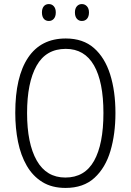

<svg xmlns="http://www.w3.org/2000/svg" viewBox="-20 -913 642 943"><path d="M547 -358Q547 -255 522.5 -172Q498 -89 444 -39.5Q390 10 302 10Q235 10 188 -19Q141 -48 111.5 -99Q82 -150 68.5 -216.5Q55 -283 55 -359Q55 -536 118 -630Q181 -724 303 -724Q388 -724 441.5 -677Q495 -630 521 -547.5Q547 -465 547 -358ZM113 -358Q113 -208 160.5 -124.5Q208 -41 301 -41Q396 -41 442 -123Q488 -205 488 -358Q488 -511 441.5 -592Q395 -673 303 -673Q206 -673 159.5 -590Q113 -507 113 -358ZM186 -852Q186 -871 195 -882Q204 -893 220 -893Q235 -893 244.5 -882Q254 -871 254 -852Q254 -832 244.5 -821Q235 -810 220 -810Q204 -810 195 -821Q186 -832 186 -852ZM348 -852Q348 -871 357.5 -882Q367 -893 382 -893Q397 -893 407 -882Q417 -871 417 -852Q417 -832 407.5 -821Q398 -810 382 -810Q367 -810 357.5 -821Q348 -832 348 -852Z"/></svg>

Font: Noto Sans Tamil Condensed Light
Style: Regular
Weight: 300
Width: 3
Designer: Jelle Bosma - Monotype Design Team
Foundry: Monotype Imaging Inc.
Version: Version 2.004; ttfautohint (v1.8.4.7-5d5b)